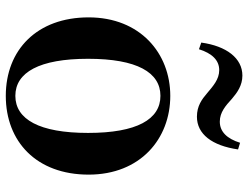

<svg xmlns="http://www.w3.org/2000/svg" viewBox="-117 -724 857 663"><g transform="rotate(90 311.5 -392.5)"><path d="M311 16C469 16 583 -90 583 -270C583 -449 459 -552 311 -552C164 -552 40 -448 40 -270C40 -92 152 16 311 16ZM311 -17C230 -17 183 -100 183 -268C183 -437 230 -518 311 -518C392 -518 439 -437 439 -268C439 -100 392 -17 311 -17ZM127 -659 150 -651C164 -696 188 -721 222 -721C254 -721 277 -700 302 -679C323 -661 346 -644 383 -644C443 -644 483 -696 496 -786L473 -793C459 -748 435 -723 400 -723C368 -723 345 -743 321 -765C300 -783 275 -801 241 -801C181 -801 139 -746 127 -659Z"/></g></svg>

Font: Noto Serif CJK HK
Style: Bold
Weight: 700
Designer: Ryoko NISHIZUKA 西塚涼子 (kana & ideographs); Frank Grießhammer (Latin, Greek & Cyrillic); Wenlong ZHANG 张文龙 (bopomofo); San
Foundry: Adobe
Version: Version 2.001;hotconv 1.1.0;makeotfexe 2.6.0